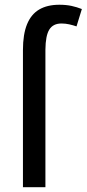

<svg xmlns="http://www.w3.org/2000/svg" viewBox="-20 -785 363 805"><path d="M237.8 -686.5Q202.6 -686.5 186.8 -661.1Q170.9 -635.7 170.4 -576.7V0H76.2V-575.2Q76.2 -641.1 93.3 -683.1Q110.4 -725.1 144.3 -745.1Q178.2 -765.1 229 -765.1Q256.8 -765.1 279.5 -760.3Q302.2 -755.4 323.2 -747.1L300.8 -674.3Q286.6 -679.2 270.5 -682.9Q254.4 -686.5 237.8 -686.5Z"/></svg>

Font: Open Sans SemiCondensed Medium
Style: Regular
Weight: 500
Width: 4
Designer: Monotype Design Team
Foundry: Monotype Imaging Inc.
Version: Version 3.000